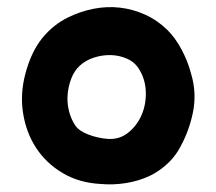

<svg xmlns="http://www.w3.org/2000/svg" viewBox="-20 -499 595 528"><path d="M169 -452Q202 -468 238 -475Q274 -482 309.5 -478Q345 -474 378.5 -459Q412 -444 440 -417Q463 -394 480 -361.5Q497 -329 505 -298Q522 -243 510 -187Q498 -131 469 -83Q455 -61 434.5 -43.5Q414 -26 391 -15Q361 -1 326 4.5Q291 10 258 7Q198 4 152.5 -23Q107 -50 79.5 -92Q52 -134 43.5 -187.5Q35 -241 50 -297Q66 -357 96.5 -394.5Q127 -432 169 -452ZM199 -318Q184 -304 176 -283Q168 -262 166 -239.5Q164 -217 169.5 -194.5Q175 -172 187 -154Q197 -139 223 -129Q249 -119 277 -117Q309 -115 333 -134.5Q357 -154 369.5 -183Q382 -212 381 -246Q380 -280 363 -308Q351 -328 329.5 -337.5Q308 -347 284.5 -347.5Q261 -348 238 -340.5Q215 -333 199 -318Z"/></svg>

Font: Jua
Style: Regular
Weight: 400
Version: Version 1.001